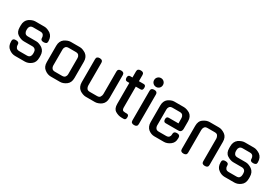

<svg xmlns="http://www.w3.org/2000/svg" viewBox="54 -1844 4144 2886"><g transform="rotate(30 2125.5 -401.5)"><path d="M396 -350Q421 -350 449.5 -338.5Q478 -327 503 -310H502Q528 -291 542 -261Q556 -231 556 -189V-159Q556 -77 502 -38Q476 -18 449 -9Q422 0 396 0H226Q200 0 173 -9Q146 -18 120 -38Q66 -76 66 -159V-171Q66 -214 121 -213Q177 -213 177 -171V-160Q177 -136 192 -115Q207 -94 245 -94H377Q415 -94 430 -115Q445 -136 445 -160V-188Q445 -201 441.5 -213Q438 -225 430 -234.5Q422 -244 409 -250Q396 -256 377 -256H231Q180 -256 124 -292Q71 -326 71 -409V-443Q71 -483 85 -513.5Q99 -544 125 -563H124Q149 -580 177 -591Q205 -602 231 -602H391Q417 -602 444.5 -591Q472 -580 498 -563H497Q523 -544 537 -513.5Q551 -483 551 -443V-434Q551 -413 537 -403.5Q523 -394 496 -393Q441 -392 441 -434V-442Q441 -467 425.5 -487.5Q410 -508 373 -508H249Q212 -508 196.5 -487.5Q181 -467 181 -442V-418Q181 -392 196.5 -371Q212 -350 249 -350Z M1006 -602Q1032 -602 1059.5 -591Q1087 -580 1113 -563H1112Q1138 -544 1152 -513.5Q1166 -483 1166 -443V-159Q1166 -77 1112 -38Q1059 0 1006 0H846Q820 0 793 -9Q766 -18 740 -38Q686 -76 686 -159V-443Q686 -483 700 -513.5Q714 -544 740 -563H739Q764 -580 792 -591Q820 -602 846 -602ZM988 -94Q1025 -94 1040.5 -115Q1056 -136 1056 -160V-442Q1056 -467 1040.5 -487.5Q1025 -508 988 -508H864Q827 -508 811.5 -487.5Q796 -467 796 -442V-160Q796 -136 811.5 -115Q827 -94 864 -94Z M1773 -159Q1773 -119 1759 -88Q1745 -57 1719 -38H1720Q1695 -21 1667 -10.5Q1639 0 1613 0H1452Q1427 0 1398.5 -10.5Q1370 -21 1345 -38H1346Q1320 -57 1306 -88Q1292 -119 1292 -159V-560Q1292 -608 1347 -608Q1402 -608 1402 -560V-167Q1402 -139 1416 -118Q1429 -94 1470 -94H1595Q1635 -94 1648 -118L1647 -117Q1663 -141 1663 -167V-560Q1663 -608 1718 -608Q1773 -608 1773 -560Z M2029 -508V-144Q2029 -118 2040 -104Q2051 -90 2087 -90H2113Q2152 -90 2150 -44Q2150 3 2113 3H2080Q2048 3 2020 -5.5Q1992 -14 1966 -30V-29Q1917 -61 1917 -143V-508H1878Q1842 -508 1840 -555Q1840 -602 1878 -602H1917V-709Q1917 -757 1974 -757Q2029 -757 2029 -709V-602H2112Q2151 -602 2149 -555Q2149 -508 2112 -508Z M2350 -42Q2350 6 2295 6Q2239 6 2239 -42V-558Q2239 -606 2295 -606Q2350 -606 2350 -558ZM2371 -732Q2371 -700 2349 -678Q2327 -656 2295 -656Q2263 -656 2240.5 -678Q2218 -700 2218 -732Q2218 -765 2240.5 -787Q2263 -809 2295 -809Q2327 -809 2349 -787Q2371 -765 2371 -732Z M2599 -160Q2599 -136 2614.5 -115Q2630 -94 2667 -94H2792Q2829 -94 2844.5 -112.5Q2860 -131 2860 -155V-166Q2860 -213 2915 -213Q2970 -213 2970 -166V-154Q2970 -112 2956.5 -85Q2943 -58 2916 -38Q2863 0 2810 0H2642Q2589 0 2539 -38Q2515 -58 2502 -88.5Q2489 -119 2489 -159V-444Q2489 -525 2539 -564Q2564 -582 2590.5 -592.5Q2617 -603 2642 -603H2810Q2834 -603 2863 -593.5Q2892 -584 2917 -568Q2941 -551 2955.5 -521Q2970 -491 2970 -450V-315Q2970 -292 2956.5 -274Q2943 -256 2907 -256H2691Q2655 -256 2653 -303Q2653 -350 2691 -350H2861L2860 -443Q2860 -468 2844.5 -488.5Q2829 -509 2792 -509H2667Q2630 -509 2614.5 -488.5Q2599 -468 2599 -443Z M3207 -42Q3207 6 3152 6Q3097 6 3097 -42V-444Q3097 -485 3110 -515Q3123 -545 3151 -564Q3204 -602 3257 -602H3418Q3469 -602 3524 -564Q3578 -526 3578 -444V-42Q3578 6 3523 6Q3468 6 3468 -42V-435Q3468 -461 3452 -485L3453 -484Q3440 -508 3400 -508H3275Q3234 -508 3221 -484Q3207 -463 3207 -435Z M4032 -350Q4057 -350 4085.5 -338.5Q4114 -327 4139 -310H4138Q4164 -291 4178 -261Q4192 -231 4192 -189V-159Q4192 -77 4138 -38Q4112 -18 4085 -9Q4058 0 4032 0H3862Q3836 0 3809 -9Q3782 -18 3756 -38Q3702 -76 3702 -159V-171Q3702 -214 3757 -213Q3813 -213 3813 -171V-160Q3813 -136 3828 -115Q3843 -94 3881 -94H4013Q4051 -94 4066 -115Q4081 -136 4081 -160V-188Q4081 -201 4077.5 -213Q4074 -225 4066 -234.5Q4058 -244 4045 -250Q4032 -256 4013 -256H3867Q3816 -256 3760 -292Q3707 -326 3707 -409V-443Q3707 -483 3721 -513.5Q3735 -544 3761 -563H3760Q3785 -580 3813 -591Q3841 -602 3867 -602H4027Q4053 -602 4080.5 -591Q4108 -580 4134 -563H4133Q4159 -544 4173 -513.5Q4187 -483 4187 -443V-434Q4187 -413 4173 -403.5Q4159 -394 4132 -393Q4077 -392 4077 -434V-442Q4077 -467 4061.5 -487.5Q4046 -508 4009 -508H3885Q3848 -508 3832.5 -487.5Q3817 -467 3817 -442V-418Q3817 -392 3832.5 -371Q3848 -350 3885 -350Z"/></g></svg>

Font: Gugi
Style: Regular
Weight: 400
Designer: HBKIM, TJKIM
Foundry: TAE System & Typefaces Co.
Version: Version 3.00